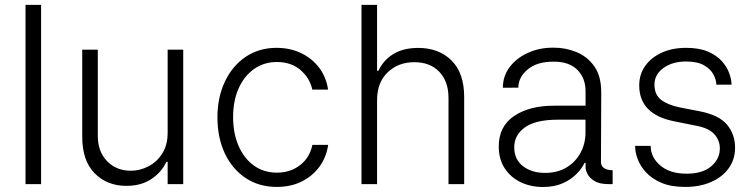

<svg xmlns="http://www.w3.org/2000/svg" viewBox="-20 -747 3056 779"><path d="M146.7 -727.3V0H83.5V-727.3Z M660.2 -208.5V-545.5H723.4V0H660.2V-90.6H655.2Q636 -48.7 594.5 -20.8Q552.9 7.1 492.9 7.1Q414.4 7.1 364 -44Q313.6 -95.2 313.6 -192.1V-545.5H376.8V-196Q376.8 -132.1 414.4 -93.2Q452.1 -54.3 511 -54.3Q547.9 -54.3 582.2 -72.1Q616.5 -89.8 638.3 -124.1Q660.2 -158.4 660.2 -208.5Z M1103.3 11.4Q1030.2 11.4 975.9 -25.2Q921.5 -61.8 891.9 -125.4Q862.2 -188.9 862.2 -270.2Q862.2 -352.3 892.6 -416.2Q922.9 -480.1 976.9 -516.5Q1030.9 -552.9 1102.3 -552.9Q1157 -552.9 1201.5 -531.6Q1246.1 -510.3 1274.9 -472.3Q1303.6 -434.3 1311.1 -383.5H1247.2Q1237.2 -430 1199.4 -462.7Q1161.6 -495.4 1103.3 -495.4Q1051.1 -495.4 1011 -467.2Q970.9 -438.9 948.3 -388.7Q925.8 -338.4 925.8 -272.4Q925.8 -206 948 -155Q970.2 -104 1010.1 -75.3Q1050.1 -46.5 1103.3 -46.5Q1157.7 -46.5 1197.1 -76.7Q1236.5 -106.9 1247.5 -159.1H1311.4Q1304.3 -109.7 1276.5 -71.2Q1248.6 -32.7 1204.4 -10.7Q1160.2 11.4 1103.3 11.4Z M1509.9 -340.9V0H1446.7V-727.3H1509.9V-459.9H1515.6Q1534.8 -502.1 1575.1 -527.3Q1615.4 -552.6 1677.2 -552.6Q1760.3 -552.6 1811.8 -501.8Q1863.3 -451 1863.3 -353.3V0H1799.7V-349.4Q1799.7 -416.9 1762.3 -455.8Q1724.8 -494.7 1661.2 -494.7Q1595.9 -494.7 1552.9 -453.5Q1509.9 -412.3 1509.9 -340.9Z M2182.9 11.7Q2133.5 11.7 2092.9 -7.6Q2052.2 -27 2027.9 -63.9Q2003.6 -100.9 2003.6 -153.1Q2003.6 -234.4 2066.1 -276.5Q2128.6 -318.5 2230.1 -318.2H2355.8V-376.4Q2355.8 -430.4 2322.3 -463.8Q2288.7 -497.2 2226.6 -496.8Q2159.1 -497.2 2121.1 -465.4Q2083.1 -433.6 2083.1 -391.3L2020.2 -391Q2020.6 -439.6 2048.8 -476.2Q2077.1 -512.8 2123.8 -533.4Q2170.5 -554 2225.5 -553.6Q2273.8 -554 2318.2 -536Q2362.6 -518.1 2391.2 -478Q2419.7 -437.9 2419.4 -370.7L2418.3 -89.8Q2418.3 -73.2 2431.1 -64.8Q2443.9 -56.5 2463.4 -56.5H2465.6V0H2449.6Q2412.6 0 2392.2 -12.4Q2371.8 -24.9 2363.8 -40.8Q2355.8 -56.8 2355.8 -67.8V-86.6H2351.9Q2340.9 -63.2 2318.4 -40.5Q2295.8 -17.8 2262.1 -3Q2228.3 11.7 2182.9 11.7ZM2191.1 -45.5Q2241.8 -45.5 2278.6 -67.6Q2315.3 -89.8 2335.4 -127.1Q2355.5 -164.4 2355.5 -209.2V-261.4H2243.3Q2153.4 -261.4 2109.9 -230.3Q2066.4 -199.2 2066.4 -149.5Q2066.4 -100.1 2101.9 -72.8Q2137.4 -45.5 2191.1 -45.5Z M2948.2 -403.4H2886.4Q2886.4 -422.6 2874.8 -444.6Q2863.3 -466.6 2836.5 -482.1Q2809.7 -497.5 2763.5 -497.5Q2708.5 -497.5 2671.9 -471.2Q2635.3 -445 2635.3 -403.4Q2635.3 -362.9 2662.1 -342.2Q2688.9 -321.4 2737.2 -311.4L2821 -295.1Q2897.7 -279.8 2930 -240.9Q2962.4 -202.1 2962.4 -147.4Q2962.4 -100.9 2937 -65Q2911.6 -29.1 2865.9 -8.9Q2820.3 11.4 2759.9 11.4Q2703.1 11.4 2664.1 -5.1Q2625 -21.7 2601.2 -47.6Q2577.4 -73.5 2566.9 -102.3Q2556.5 -131 2556.8 -155.2H2620Q2620 -108.7 2659.1 -75.5Q2698.2 -42.3 2765.6 -42.3Q2830.3 -42.3 2865.4 -72.1Q2900.6 -101.9 2900.6 -144.5Q2900.6 -177.2 2878.9 -201.9Q2857.2 -226.6 2806.8 -236.5L2714.5 -255Q2573.5 -283.4 2573.5 -400.6Q2573.5 -445.7 2598 -479.9Q2622.5 -514.2 2665.5 -533.6Q2708.5 -552.9 2763.5 -552.9Q2816.4 -552.9 2851.9 -537.8Q2887.4 -522.7 2908.6 -499.1Q2929.7 -475.5 2938.7 -449.9Q2947.8 -424.4 2948.2 -403.4Z"/></svg>

Font: Inter Zeller Light
Style: Regular
Weight: 300
Designer: Rasmus Andersson; Joe Bland
Foundry: zeller
Version: Version 3.015;git-dec3a8cb1